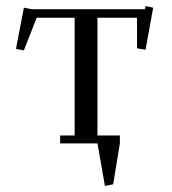

<svg xmlns="http://www.w3.org/2000/svg" viewBox="-20 -469 563 628"><path d="M32.2 -309.1 58.1 -443.8 83 -439H454.1L456.1 -449.2L481 -443.8L456.1 -306.2L428.2 -311V-411.1H298.8V-25.9H372.1V0L350.1 133.8L323.2 139.2L298.8 0H176.8V-25.9H224.1V-411.1H100.1L58.1 -304.2Z"/></svg>

Font: Dehuti
Style: Book
Weight: 400
Version: Version 1.2